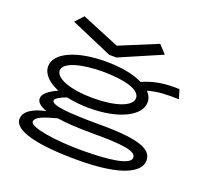

<svg xmlns="http://www.w3.org/2000/svg" viewBox="-143 -859 1285 1201"><g transform="rotate(20 500.0 -258.0)"><path d="M222 -688 172 -634 450 -514H498L776 -634L726 -688L474 -584ZM446 -158C644 -158 777 -228 777 -317C777 -342 767 -364 748 -384C808 -402 877 -405 954 -402L936 -463C833 -467 762 -453 692 -422C634 -451 549 -468 446 -468C248 -468 115 -405 115 -317C115 -267 156 -224 227 -195C168 -168 134 -140 134 -110C134 -84 158 -64 201 -49C116 -32 59 4 59 54C59 133 222 172 488 172C780 172 895 105 895 28C895 -39 828 -84 548 -84C334 -84 220 -95 220 -127C220 -142 254 -159 293 -174C337 -164 389 -158 446 -158ZM446 -225C302 -225 192 -262 192 -317C192 -372 314 -402 446 -402C597 -402 700 -372 700 -317C700 -262 597 -225 446 -225ZM143 43C143 5 215 -11 283 -31C345 -21 425 -17 518 -17C720 -17 811 -5 811 39C811 88 672 106 490 106C310 106 143 78 143 43Z"/></g></svg>

Font: Inconsolata UltraExpanded
Style: Regular
Weight: 400
Width: 9
Monospace: yes
Designer: Raph Levien, Cyreal, Brenton Simpson
Foundry: Raph Levien, Cyreal, Google
Version: Version 3.100